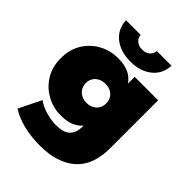

<svg xmlns="http://www.w3.org/2000/svg" viewBox="-267 -904 1246 1246"><g transform="rotate(45 355.5 -281.5)"><path d="M328 204Q247 204 176 187Q105 170 54 136L130 -18Q162 7 211.5 21.5Q261 36 305 36Q375 36 405 6.5Q435 -23 435 -78V-88Q420 -71 401 -59Q355 -30 284 -30Q215 -30 155 -62.5Q95 -95 58 -154Q21 -213 21 -294Q21 -375 58 -434Q95 -493 155 -525Q215 -557 284 -557Q355 -557 401 -529Q427 -512 446 -485V-547H661V-109Q661 50 573 127Q485 204 328 204ZM344 -206Q371 -206 392 -217Q413 -228 425 -248Q437 -268 437 -294Q437 -321 425 -340.5Q413 -360 392 -370.5Q371 -381 344 -381Q318 -381 296.5 -370.5Q275 -360 262.5 -340.5Q250 -321 250 -294Q250 -268 262.5 -248Q275 -228 296.5 -217Q318 -206 344 -206ZM355 -597Q265 -597 207.5 -642.5Q150 -688 146 -767H281Q283 -739 303.5 -722.5Q324 -706 355 -706Q386 -706 406.5 -722.5Q427 -739 429 -767H564Q560 -688 502.5 -642.5Q445 -597 355 -597Z"/></g></svg>

Font: Montserrat Thin Black
Style: Regular
Weight: 900
Version: Version 9.000